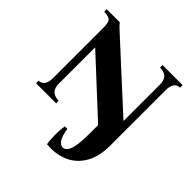

<svg xmlns="http://www.w3.org/2000/svg" viewBox="-230 -841 1248 1248"><g transform="rotate(45 394.0 -216.5)"><path d="M557 -642V-665H742V-642Q713 -641 700 -620Q687 -599 687 -565V-52Q687 46 649 112Q611 178 544 208Q477 238 390 230Q386 207 384.5 177.5Q383 148 384.5 118Q386 88 390 66H413Q423 127 440 150Q457 173 477 173Q506 173 521.5 130Q537 87 537 -17V-93L168 -435H166V-100Q166 -66 183.5 -45.5Q201 -25 244 -23V0H59V-23Q88 -25 101 -45.5Q114 -66 114 -100V-565Q114 -614 99.5 -627.5Q85 -641 44 -642V-665H164Q179 -646 196 -631Q213 -616 235 -595L633 -230H635V-565Q635 -599 618 -620Q601 -641 557 -642Z"/></g></svg>

Font: Bona Nova SC
Style: Bold
Weight: 700
Designer: Mateusz Machalski
Foundry: Capitalics
Version: Version 4.001; ttfautohint (v1.8.4.7-5d5b)